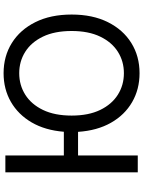

<svg xmlns="http://www.w3.org/2000/svg" viewBox="114 -891 787 1055"><g transform="rotate(-90 507.5 -363.5)"><path d="M180.7 -727.5V-406.2H311Q319.3 -509.3 362.5 -583.3Q405.8 -657.2 475.6 -697.3Q545.4 -737.3 632.8 -737.3Q726.1 -737.3 798.8 -691.9Q871.6 -646.5 913.3 -562.7Q955.1 -479 955.1 -363.3Q955.1 -248 913.3 -164.3Q871.6 -80.6 798.8 -35.4Q726.1 9.8 632.8 9.8Q544.4 9.8 473.9 -31Q403.3 -71.8 360.4 -147.5Q317.4 -223.1 310.5 -328.1H180.7V0H87.9V-727.5ZM632.8 -76.2Q697.8 -76.2 750.2 -109.1Q802.7 -142.1 833.7 -206.3Q864.7 -270.5 864.7 -363.3Q864.7 -457 833.7 -521.2Q802.7 -585.4 750.2 -618.4Q697.8 -651.4 632.8 -651.4Q567.4 -651.4 514.6 -618.2Q461.9 -585 430.9 -520.8Q399.9 -456.5 399.9 -363.3Q399.9 -270.5 430.9 -206.5Q461.9 -142.6 514.6 -109.4Q567.4 -76.2 632.8 -76.2Z"/></g></svg>

Font: Inter-Regular
Style: Regular
Weight: 400
Designer: Rasmus Andersson
Foundry: rsms
Version: Version 4.000;git-a52131595